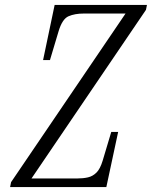

<svg xmlns="http://www.w3.org/2000/svg" viewBox="-20 -760 617 780"><path d="M21 0 25 -20 490 -705H320Q284 -705 258.5 -694Q233 -683 218 -633L183 -516H155L202 -740H577L573 -720L108 -35H294Q318 -35 337.5 -39.5Q357 -44 372 -59Q387 -74 397 -107L432 -224H460L412 0Z"/></svg>

Font: Xanh Mono
Style: Italic
Weight: 400
Italic angle: -12°
Monospace: yes
Designer: Lam Bao, Duy Dao
Foundry: Yellow Type Foundry
Version: Version 3.101; ttfautohint (v1.8.3)